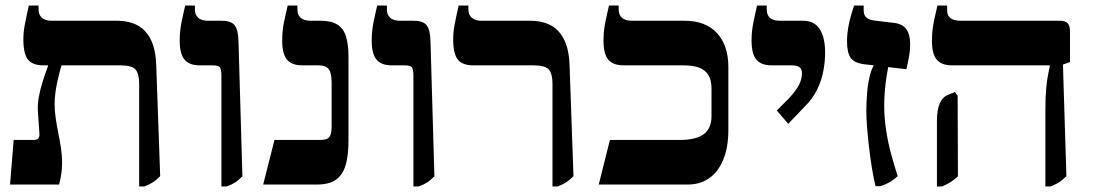

<svg xmlns="http://www.w3.org/2000/svg" viewBox="-20 -667 3952 694"><path d="M483 7V-364.2Q483 -399.8 470.3 -415.3Q457.6 -430.8 414.2 -430.8H136.7Q98.2 -430.8 81.3 -451.4Q64.5 -472.1 64.5 -524.3Q64.5 -549.4 68.9 -574Q73.4 -598.6 84.3 -647H119.4V-632.6Q119.4 -612.8 132 -602.4Q144.6 -592 166.3 -592H401.8Q446.7 -592 477.7 -575.1Q508.7 -558.1 526 -522Q543.2 -486 544.8 -429.1L559 -30.2Q545.1 -16.3 533 -8.3Q520.8 -0.4 501.5 7ZM16.3 0 29.4 -161.2H100Q113.1 -161.2 118.2 -166.5Q123.4 -171.9 122.4 -184.5L117 -264.5Q115.4 -289.1 120.3 -316.4Q125.2 -343.8 134.4 -372.6Q143.6 -401.5 153.5 -428.2V-465.1H202.4V-430.8Q199.1 -419.9 194.8 -403.9Q190.5 -387.9 186.6 -368.9Q182.6 -349.9 180 -329.8Q177.4 -309.6 177.4 -290.8Q177.4 -266.1 181.4 -239.3Q185.4 -212.5 190.9 -185Q196.4 -157.6 200.4 -131.5Q204.4 -105.4 204.4 -81.1Q204.4 -64.1 202.3 -43.7Q200.1 -23.3 193.4 0Z M780.3 7V-393.6Q780.3 -416.5 774.7 -423.7Q769.1 -430.8 746.9 -430.8H701.8Q664.4 -430.8 647 -451.4Q629.6 -471.9 629.6 -520.2Q629.6 -539.3 631.4 -556.3Q633.3 -573.3 637.7 -594.8Q642 -616.2 649.4 -647H684.5V-633Q684.5 -613.6 696.2 -602.8Q708 -592 732.3 -592H781.1Q814.7 -592 827.9 -576Q841.1 -560 842.1 -515.9L856.2 -30Q841.2 -14.5 828.5 -6.6Q815.8 1.3 798.7 7Z M931.3 0 972.1 -161.2H1136Q1153.2 -161.2 1162.2 -165.3Q1171.1 -169.4 1174.9 -180.3Q1178.7 -191.1 1178.7 -209.7V-368.1Q1178.7 -403 1168.3 -416.9Q1157.9 -430.8 1131.4 -430.8H1072.3Q1035.4 -430.8 1017.7 -451.1Q1000.1 -471.5 1000.1 -518.9Q1000.1 -538.9 1001.7 -555.7Q1003.3 -572.5 1007.9 -593.7Q1012.6 -614.9 1019.9 -647H1055V-633Q1055 -613.2 1067 -602.6Q1079 -592 1102.8 -592H1138.9Q1178 -592 1200.1 -577.7Q1222.1 -563.4 1230.9 -534.6Q1239.6 -505.8 1239.6 -461.2V-158.8Q1239.6 -106.5 1229.6 -71.2Q1219.6 -35.9 1195 -17.9Q1170.3 0 1125.7 0Z M1474.3 7V-393.6Q1474.3 -416.5 1468.7 -423.7Q1463.1 -430.8 1440.9 -430.8H1395.8Q1358.4 -430.8 1341 -451.4Q1323.6 -471.9 1323.6 -520.2Q1323.6 -539.3 1325.4 -556.3Q1327.3 -573.3 1331.7 -594.8Q1336 -616.2 1343.4 -647H1378.5V-633Q1378.5 -613.6 1390.2 -602.8Q1402 -592 1426.3 -592H1475.1Q1508.7 -592 1521.9 -576Q1535.1 -560 1536.1 -515.9L1550.2 -30Q1535.2 -14.5 1522.5 -6.6Q1509.8 1.3 1492.7 7Z M1977 7V-364.2Q1977 -399.3 1964.3 -415.1Q1951.6 -430.8 1908.1 -430.8H1690.3Q1651.8 -430.8 1635 -451.4Q1618.1 -472.1 1618.1 -524.3Q1618.1 -549.4 1622.5 -574Q1627 -598.6 1637.9 -647H1673V-633Q1673 -613.2 1685.6 -602.6Q1698.2 -592 1720 -592H1895.8Q1940.7 -592 1971.6 -575.1Q2002.6 -558.1 2019.9 -522Q2037.2 -486 2038.8 -429.1L2052.9 -30.2Q2039 -16.3 2026.9 -8.3Q2014.8 -0.4 1995.5 7Z M2144.2 0 2184.6 -161.2H2437.6Q2496.2 -161.2 2524 -182.2Q2551.8 -203.2 2551.8 -247.3V-347Q2551.8 -378.5 2539.9 -396.7Q2528 -415 2505.8 -422.9Q2483.5 -430.8 2450.4 -430.8H2233.6Q2196.2 -430.8 2178.8 -451.4Q2161.4 -471.9 2161.4 -520.2Q2161.4 -539.3 2163.2 -556.3Q2165.1 -573.3 2169.5 -594.8Q2173.8 -616.2 2181.2 -647H2216.3V-633Q2216.3 -613.6 2228 -602.8Q2239.8 -592 2264.1 -592H2454.6Q2530.4 -592 2571.5 -547.5Q2612.7 -502.9 2612.7 -424.9V-199Q2612.7 -133.1 2593.8 -88.6Q2574.9 -44.1 2542.2 -22Q2509.4 0 2467.2 0Z M2829.2 -219.5 2787.9 -267.5 2830.5 -310.5Q2858.9 -340.9 2868.8 -361.6Q2878.7 -382.3 2878.7 -402.1Q2878.7 -417.3 2869.9 -424Q2861.2 -430.8 2840.5 -430.8H2768.8Q2731.4 -430.8 2714 -451.4Q2696.6 -471.9 2696.6 -520.2Q2696.6 -539.3 2698.4 -555.9Q2700.3 -572.5 2704.7 -593.7Q2709 -614.9 2716.4 -647H2751.5V-632.6Q2751.5 -612.4 2763.5 -602.2Q2775.4 -592 2799.3 -592H2883.2Q2923 -592 2942.7 -562.1Q2962.5 -532.2 2962.5 -475.9Q2962.5 -445.9 2956.3 -411.8Q2950.1 -377.6 2934.2 -344.4Q2918.2 -311.1 2889 -282Z M3144.7 6Q3137.5 -23.4 3131.5 -60.3Q3125.5 -97.3 3121.1 -135.6Q3116.7 -173.9 3114 -207.9Q3111.4 -241.9 3111.4 -264.8Q3111.4 -296.3 3114.4 -332.8Q3117.5 -369.4 3125.9 -400.3Q3134.3 -431.3 3150.4 -444.6L3196.7 -453.3Q3189.5 -421.7 3184.8 -392.2Q3180.1 -362.7 3178.1 -335.8Q3176.1 -308.8 3176.1 -285.4Q3176.1 -241.1 3182.9 -196.7Q3189.6 -152.4 3201 -110.4Q3212.3 -68.5 3224.8 -30Q3210.9 -17.8 3196.9 -9.3Q3182.8 -0.8 3163.2 6ZM3256 -416.8 3102.6 -434.9Q3067.6 -439.5 3054.6 -458.4Q3041.6 -477.2 3041.6 -517.3Q3041.6 -545.1 3047.6 -576.1Q3053.6 -607.1 3067.4 -647H3101.9V-629.1Q3101.9 -612.4 3111.4 -603.8Q3120.9 -595.3 3140.4 -592.8L3211.7 -584.2Q3242.1 -580.6 3256 -561.7Q3269.8 -542.8 3269.8 -506.8Q3269.8 -486.4 3266.3 -465.2Q3262.7 -444.1 3256 -416.8Z M3758.6 7V-268.1Q3758.6 -316.4 3761.5 -346.6Q3764.4 -376.9 3768.1 -396.1Q3771.7 -415.3 3774.7 -428.4V-430.8H3420.8Q3383.8 -430.8 3366.2 -451.1Q3348.6 -471.5 3348.6 -518.9Q3348.6 -538.9 3350.4 -556.1Q3352.3 -573.3 3356.7 -594.8Q3361 -616.2 3368.4 -647H3403.5V-630Q3403.5 -610.7 3415.9 -601.3Q3428.3 -592 3451.3 -592H3811.8Q3831.1 -592 3839.3 -583Q3847.6 -573.9 3847.6 -552.6V-442.7L3822.1 -433.7L3834.6 -30.2Q3820.7 -16.3 3808.5 -8.3Q3796.4 -0.4 3777.1 7ZM3366.6 7V-229.5Q3366.6 -269.3 3376.5 -292.4Q3386.4 -315.5 3404.1 -323L3431.5 -334.3L3441.5 -320.9L3442.5 -29.6Q3428.6 -16.8 3416.2 -8.9Q3403.8 -1 3385 7Z"/></svg>

Font: Noto Serif Hebrew
Style: Regular
Weight: 400
Designer: Monotype Design Team
Foundry: Monotype Imaging Inc.
Version: Version 2.003